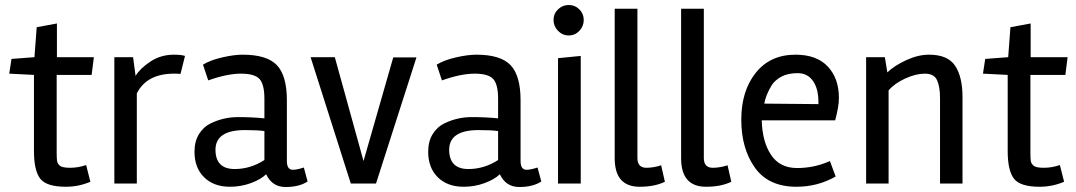

<svg xmlns="http://www.w3.org/2000/svg" viewBox="-20 -735 4310 769"><path d="M244 13Q166 13 141 -19.5Q116 -52 116 -131V-435L17 -440L26 -499L118 -506L127 -626L208 -641V-506H356L347 -435H207V-122Q207 -101 208.5 -90.5Q210 -80 219.5 -71.5Q229 -63 261 -63Q293 -63 325 -74L342 -7Q295 13 244 13Z M528 0H438V-506H513L523 -431Q541 -461 582.5 -488.5Q624 -516 677 -516Q706 -516 721 -511L703 -439Q694 -440 677 -440Q568 -440 528 -361Z M901 13Q836 13 797.5 -25Q759 -63 759 -127Q759 -169 777 -198Q795 -227 824 -241Q876 -266 933 -266Q990 -266 1039 -261V-339Q1039 -397 1019.5 -418.5Q1000 -440 945 -440Q890 -440 814 -413L793 -476Q822 -494 869.5 -505Q917 -516 952 -516Q1049 -516 1089 -474Q1129 -432 1129 -333V-90Q1129 -55 1153 -55Q1169 -55 1197 -64L1212 -8Q1178 14 1124 14Q1070 14 1046 -37Q1024 -16 984.5 -1.5Q945 13 901 13ZM920 -58Q983 -58 1039 -94V-210Q1015 -214 961 -214Q844 -214 843 -136Q843 -58 920 -58Z M1555 -505H1648L1486 0H1385L1224 -506H1321L1436 -90Z M1837 13Q1772 13 1733.5 -25Q1695 -63 1695 -127Q1695 -169 1713 -198Q1731 -227 1760 -241Q1812 -266 1869 -266Q1926 -266 1975 -261V-339Q1975 -397 1955.5 -418.5Q1936 -440 1881 -440Q1826 -440 1750 -413L1729 -476Q1758 -494 1805.5 -505Q1853 -516 1888 -516Q1985 -516 2025 -474Q2065 -432 2065 -333V-90Q2065 -55 2089 -55Q2105 -55 2133 -64L2148 -8Q2114 14 2060 14Q2006 14 1982 -37Q1960 -16 1920.5 -1.5Q1881 13 1837 13ZM1856 -58Q1919 -58 1975 -94V-210Q1951 -214 1897 -214Q1780 -214 1779 -136Q1779 -58 1856 -58Z M2306 0H2215V-502L2306 -511ZM2197 -655Q2197 -680 2215 -697.5Q2233 -715 2258 -715Q2283 -715 2300.5 -697.5Q2318 -680 2318 -655Q2318 -630 2300.5 -611.5Q2283 -593 2258 -593Q2233 -593 2215 -611.5Q2197 -630 2197 -655Z M2442 -700H2533V-102Q2533 -63 2569 -63Q2597 -63 2628 -73L2643 -7Q2602 13 2542 13Q2442 13 2442 -101Z M2708 -700H2799V-102Q2799 -63 2835 -63Q2863 -63 2894 -73L2909 -7Q2868 13 2808 13Q2708 13 2708 -101Z M3170 13Q3058 13 3003.5 -63.5Q2949 -140 2949 -255.5Q2949 -371 3007 -443.5Q3065 -516 3166 -516Q3251 -516 3295.5 -468.5Q3340 -421 3340 -343Q3340 -308 3325 -253H3031Q3033 -168 3068 -115Q3103 -62 3172.5 -62Q3242 -62 3304 -90L3327 -28Q3255 13 3170 13ZM3258 -326Q3258 -380 3236 -411Q3214 -442 3175 -442Q3136 -442 3110.5 -428.5Q3085 -415 3071 -394Q3047 -354 3041 -320L3258 -318Z M3835 -347V0H3745V-342Q3745 -388 3733 -414Q3721 -440 3684.5 -440Q3648 -440 3605.5 -420.5Q3563 -401 3539 -373V0H3449V-506H3524L3534 -445Q3562 -472 3609.5 -494Q3657 -516 3701 -516Q3776 -516 3805.5 -471.5Q3835 -427 3835 -347Z M4144 13Q4066 13 4041 -19.5Q4016 -52 4016 -131V-435L3917 -440L3926 -499L4018 -506L4027 -626L4108 -641V-506H4256L4247 -435H4107V-122Q4107 -101 4108.5 -90.5Q4110 -80 4119.5 -71.5Q4129 -63 4161 -63Q4193 -63 4225 -74L4242 -7Q4195 13 4144 13Z"/></svg>

Font: Rambla
Style: Regular
Weight: 400
Designer: Martin Sommaruga
Foundry: Martin Sommaruga
Version: Version 1.001